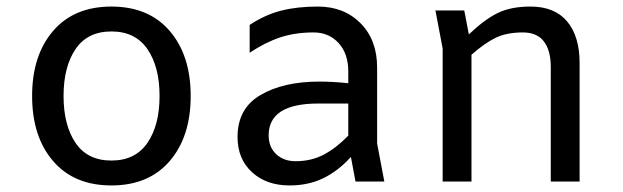

<svg xmlns="http://www.w3.org/2000/svg" viewBox="-20 -554 1900 586"><path d="M78 -261Q78 -385 142 -459.5Q206 -534 320 -534Q434 -534 498 -459.5Q562 -385 562 -261Q562 -137 498 -62.5Q434 12 320 12Q206 12 142 -62.5Q78 -137 78 -261ZM467 -261Q467 -350 430 -404Q393 -458 320 -458Q247 -458 210.5 -404Q174 -350 174 -261Q174 -172 210.5 -118Q247 -64 320 -64Q393 -64 430 -118Q467 -172 467 -261Z M1065 0 1051 -75Q1012 -32 966.5 -10Q921 12 864 12Q793 12 749 -28.5Q705 -69 705 -136Q705 -223 775 -264Q845 -305 955 -305Q995 -305 1043 -300V-336Q1043 -390 1013.5 -422.5Q984 -455 937 -455Q881 -455 835.5 -440Q790 -425 742 -393V-478Q789 -509 838 -521.5Q887 -534 950 -534Q1030 -534 1080.5 -483Q1131 -432 1131 -348V-116L1153 0ZM1043 -140V-238H951Q800 -238 800 -141Q800 -105 823 -83.5Q846 -62 882 -62Q930 -62 968 -82Q1006 -102 1043 -140Z M1749 -362V0H1661V-350Q1661 -400 1640 -427.5Q1619 -455 1576 -455Q1527 -455 1493.5 -439Q1460 -423 1419 -387V0H1331V-406L1309 -522H1397L1411 -449Q1458 -494 1498.5 -514Q1539 -534 1599 -534Q1673 -534 1711 -488.5Q1749 -443 1749 -362Z"/></svg>

Font: Amiko
Style: Regular
Weight: 400
Designer: Pablo Impallari, Rodrigo Fuenzalida, Andres Torresi
Foundry: Impallari Type
Version: Version 1.001; ttfautohint (v1.3)